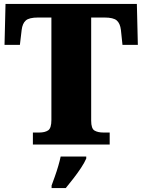

<svg xmlns="http://www.w3.org/2000/svg" viewBox="-20 -734 722 975"><path d="M147 0V-61H179Q208 -61 224.5 -72Q241 -83 241 -125V-645H173Q128 -645 111 -630Q94 -615 90 -582L81 -506H3L8 -714H675L680 -506H602L594 -582Q590 -615 573 -630Q556 -645 511 -645H443V-121Q443 -81 460 -71Q477 -61 505 -61H537V0ZM242 208Q249 189 258.5 162.5Q268 136 276 108.5Q284 81 288 61H418V71Q409 92 391.5 118.5Q374 145 353 172Q332 199 314 221H242Z"/></svg>

Font: Noto Serif Sinhala Black
Style: Regular
Weight: 900
Designer: Jelle Bosma - Monotype Design Team
Foundry: Monotype Imaging Inc.
Version: Version 2.007; ttfautohint (v1.8.4.7-5d5b)